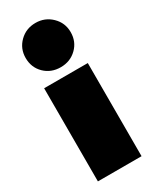

<svg xmlns="http://www.w3.org/2000/svg" viewBox="-195 -804 692 857"><g transform="rotate(-30 151.0 -376.0)"><path d="M35 -638Q35 -686 68.5 -719Q102 -752 151 -752Q199 -752 233 -719Q267 -686 267 -638Q267 -589 233.5 -556.5Q200 -524 151 -524Q101 -524 68 -556.5Q35 -589 35 -638ZM39 -480H264V0H39Z"/></g></svg>

Font: Prompt Black
Style: Regular
Weight: 900
Designer: Katatrad Team
Foundry: CadsonDemak
Version: Version 1.000